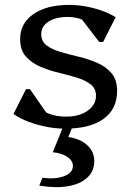

<svg xmlns="http://www.w3.org/2000/svg" viewBox="-20 -512 541 782"><path d="M245 12Q208 12 169.5 4.5Q131 -3 96.5 -16Q62 -29 35 -48L86 -149H102L191 -21H124L118 -94Q144 -64 175.5 -50.5Q207 -37 249 -37Q303 -37 337 -61Q371 -85 371 -122Q371 -152 348.5 -169Q326 -186 291 -196.5Q256 -207 216.5 -216.5Q177 -226 142 -241.5Q107 -257 84.5 -283Q62 -309 62 -353Q62 -417 116 -454.5Q170 -492 261 -492Q295 -492 328.5 -486Q362 -480 393.5 -469Q425 -458 451 -442L400 -341H384L286 -469H362L368 -396Q349 -418 319 -430.5Q289 -443 257 -443Q207 -443 177.5 -424Q148 -405 148 -373Q148 -343 170.5 -326.5Q193 -310 228 -300Q263 -290 302.5 -280.5Q342 -271 377 -255.5Q412 -240 434.5 -213.5Q457 -187 457 -142Q457 -68 402 -28Q347 12 245 12ZM140 244 153 212Q205 219 241 205.5Q277 192 277 164Q277 143 255 127.5Q233 112 195 108L245 -15H283L258 46Q307 53 335.5 79.5Q364 106 364 144Q364 185 335.5 211.5Q307 238 256.5 246.5Q206 255 140 244Z"/></svg>

Font: Platypi Light
Style: Regular
Weight: 300
Designer: David Sargent
Foundry: Bolt Cutter Type
Version: Version 1.200